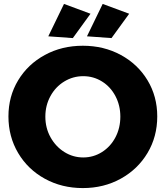

<svg xmlns="http://www.w3.org/2000/svg" viewBox="-20 -945 844 978"><path d="M781 -352Q781 -249 731.5 -166Q682 -83 595.5 -35Q509 13 402 13Q295 13 208.5 -34.5Q122 -82 72.5 -165.5Q23 -249 23 -352Q23 -454 72.5 -536Q122 -618 208.5 -665Q295 -712 402 -712Q509 -712 595.5 -665Q682 -618 731.5 -536Q781 -454 781 -352ZM211 -351Q211 -293 237.5 -245.5Q264 -198 308 -170.5Q352 -143 404 -143Q456 -143 499.5 -170.5Q543 -198 568 -245.5Q593 -293 593 -351Q593 -408 568 -455.5Q543 -503 499.5 -530Q456 -557 404 -557Q352 -557 307.5 -530Q263 -503 237 -455.5Q211 -408 211 -351ZM306 -925 441 -875 351 -751 226 -760ZM503 -925 638 -875 548 -751 423 -760Z"/></svg>

Font: Montserrat V1
Style: Bold
Weight: 700
Designer: Julieta Ulanovsky
Foundry: Julieta Ulanovsky
Version: Version 6.001